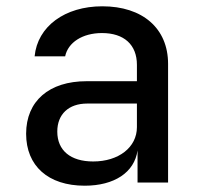

<svg xmlns="http://www.w3.org/2000/svg" viewBox="-20 -580 640 610"><path d="M305 -560C186 -560 99 -496 90 -401H187C196 -445 242 -475 304 -475C374 -475 415 -438 415 -374V-322H255C136 -322 63 -259 63 -155C63 -53 133 10 249 10C343 10 407 -32 417 -102V0H514V-377C514 -490 433 -560 305 -560ZM276 -67C204 -67 162 -102 162 -162C162 -217 198 -251 257 -251H415V-176C415 -112 357 -67 276 -67Z"/></svg>

Font: Tekne LDO Medium
Style: Regular
Weight: 500
Monospace: yes
Designer: Alessio Laiso, Mario Rullo, Paolo Rosset
Foundry: Alessio Laiso
Version: Version 1.000;hotconv 1.0.109;makeotfexe 2.5.65596